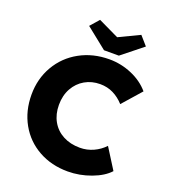

<svg xmlns="http://www.w3.org/2000/svg" viewBox="-164 -1035 1022 1162"><g transform="rotate(20 347.5 -454.5)"><path d="M43.2 -353Q43.2 -455.2 91.3 -538.1Q139.4 -621 224.2 -667.7Q309 -714.4 414.4 -714.4Q489.4 -714.4 559.1 -684.8Q628.8 -655.2 673.6 -602.4L567.4 -481.8Q536.4 -516.2 498 -535.2Q459.6 -554.2 413.2 -554.2Q359 -554.2 315.3 -529.1Q271.6 -504 246 -458Q220.4 -412 220.4 -351.2Q220.4 -291.2 246.1 -245.6Q271.8 -200 318.8 -175Q365.8 -150 427.6 -150Q473.4 -150 514.3 -168.8Q555.2 -187.6 584.4 -219L667.8 -86.6Q630 -44.6 556.8 -17.3Q483.6 10 407.2 10Q302.2 10 219.1 -36.3Q136 -82.6 89.6 -165.3Q43.2 -248 43.2 -353ZM228.8 -862.4 278.8 -919.4 426.6 -848.6H396.6L544.4 -919.4L594.4 -862.4L459.4 -754.6H363.8Z"/></g></svg>

Font: Easer Grotesk Variable
Style: Regular
Weight: 400
Designer: Boardeaser, Bonnie Shaver-Troup, Thomas Jockin
Foundry: Lexend
Version: Version 1.001;Glyphs 3.1.2 (3151)